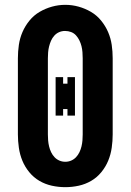

<svg xmlns="http://www.w3.org/2000/svg" viewBox="-20 -766 540 794"><path d="M250 8Q222 8 194.5 2Q167 -4 143 -18Q119 -32 101 -54Q83 -76 72.5 -101.5Q62 -127 58 -155Q54 -183 54 -210V-525Q54 -553 58 -580.5Q62 -608 73 -633.5Q84 -659 102 -681Q120 -703 144 -717Q168 -731 195 -738.5Q222 -746 250 -746Q278 -746 305 -738.5Q332 -731 356 -717Q380 -703 398 -681Q416 -659 427 -633.5Q438 -608 442 -580.5Q446 -553 446 -525V-210Q446 -183 442 -155Q438 -127 427.5 -101.5Q417 -76 399 -54Q381 -32 357 -18Q333 -4 305.5 2Q278 8 250 8ZM250 -97Q263 -97 274.5 -102Q286 -107 294.5 -116Q303 -125 308.5 -136.5Q314 -148 317 -160.5Q320 -173 321 -185.5Q322 -198 322 -210V-525Q322 -537 321 -550Q320 -563 317 -575Q314 -587 308.5 -598.5Q303 -610 294.5 -619.5Q286 -629 274 -633.5Q262 -638 249 -638Q236 -638 224.5 -633Q213 -628 204.5 -618.5Q196 -609 191 -597.5Q186 -586 183 -574Q180 -562 179 -549.5Q178 -537 178 -525V-210Q178 -198 179 -185.5Q180 -173 183 -160.5Q186 -148 191.5 -136.5Q197 -125 205.5 -116Q214 -107 225.5 -102Q237 -97 250 -97ZM210 -288V-447H241V-420H259V-447H290V-288H259V-315H241V-288Z"/></svg>

Font: Iosevka Slab Extrabold
Style: Regular
Weight: 800
Monospace: yes
Designer: Belleve Invis
Foundry: Belleve Invis
Version: Version 11.1.1; ttfautohint (v1.8.3)